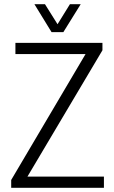

<svg xmlns="http://www.w3.org/2000/svg" viewBox="-20 -889 539 909"><path d="M33 0V-37L385 -633H53V-686H465V-651L110 -53H472V0ZM143 -869H193L267 -751H238L311 -869H362L280 -737H224Z"/></svg>

Font: Archivo Condensed ExtraLight
Style: Regular
Weight: 250
Width: 3
Designer: Hector Gatti
Foundry: Omnibus-Type
Version: Version 2.001